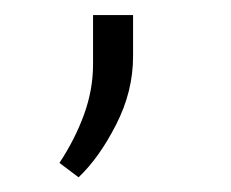

<svg xmlns="http://www.w3.org/2000/svg" viewBox="-20 -98 313 260"><path d="M86.4 142.1 60.5 122.6Q81.5 90.8 93.8 57.1Q106 23.4 106 -10.7V-77.6H160.2V-21.5Q160.2 25.9 137.2 70.8Q114.3 115.7 86.4 142.1Z"/></svg>

Font: Vazir Thin
Style: Thin
Weight: 100
Designer: Saber Rastikerdar
Foundry: Saber Rastikerdar
Version: Version 30.0.0